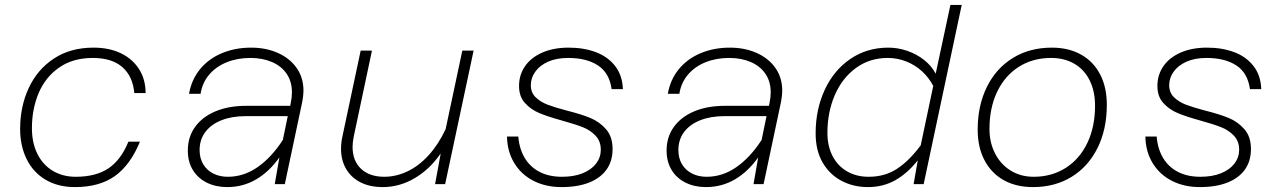

<svg xmlns="http://www.w3.org/2000/svg" viewBox="-20 -750 5240 782"><path d="M62 -225Q62 -316 97 -391.5Q132 -467 199.5 -511.5Q267 -556 361 -556Q424 -556 471.5 -533.5Q519 -511 546 -469Q573 -427 573 -371H527Q521 -439 478.5 -476.5Q436 -514 358 -514Q277 -514 221 -475Q165 -436 137.5 -371Q110 -306 110 -228Q110 -168 132.5 -123Q155 -78 195.5 -54Q236 -30 288 -30Q371 -30 422 -64.5Q473 -99 503 -173H550Q511 -78 448 -33Q385 12 285 12Q217 12 166.5 -17.5Q116 -47 89 -101Q62 -155 62 -225Z M1118 -109Q1077 -51 1023.5 -19.5Q970 12 905 12Q859 12 822.5 -6Q786 -24 765.5 -57.5Q745 -91 745 -137Q745 -192 774.5 -233Q804 -274 857.5 -296.5Q911 -319 983 -319H1162L1165 -335Q1169 -354 1169 -374Q1169 -418 1147.5 -449.5Q1126 -481 1087.5 -497.5Q1049 -514 1000 -514Q947 -514 903.5 -496.5Q860 -479 832 -446Q804 -413 797 -368H750Q760 -426 795 -468.5Q830 -511 884 -533.5Q938 -556 1003 -556Q1063 -556 1111.5 -534.5Q1160 -513 1188 -473.5Q1216 -434 1216 -380Q1216 -362 1211 -335L1140 0H1099ZM908 -30Q973 -30 1029.5 -69.5Q1086 -109 1132 -180L1152 -277H981Q924 -277 881.5 -260Q839 -243 816 -212Q793 -181 793 -139Q793 -105 808 -80.5Q823 -56 849 -43Q875 -30 908 -30Z M1416 -152Q1416 -95 1450.5 -62.5Q1485 -30 1545 -30Q1593 -30 1639.5 -52Q1686 -74 1726 -118Q1766 -162 1795 -224L1863 -544H1909L1793 0H1752L1775 -125Q1730 -60 1668.5 -24Q1607 12 1539 12Q1487 12 1449 -7Q1411 -26 1390 -61.5Q1369 -97 1369 -144Q1369 -169 1375 -196L1449 -544H1495L1421 -195Q1416 -170 1416 -152Z M2045 -194H2091Q2095 -144 2117 -107Q2139 -70 2177.5 -50Q2216 -30 2269 -30Q2318 -30 2353.5 -44.5Q2389 -59 2408 -84Q2427 -109 2427 -140Q2427 -175 2405.5 -197.5Q2384 -220 2353.5 -232Q2323 -244 2269 -259Q2211 -275 2176.5 -289.5Q2142 -304 2118 -330.5Q2094 -357 2094 -400Q2094 -445 2118.5 -480.5Q2143 -516 2189 -536Q2235 -556 2296 -556Q2358 -556 2407 -537.5Q2456 -519 2485.5 -481Q2515 -443 2517 -387H2471Q2462 -453 2415.5 -483.5Q2369 -514 2294 -514Q2247 -514 2213 -499Q2179 -484 2160.5 -458.5Q2142 -433 2142 -403Q2142 -373 2161.5 -354Q2181 -335 2209.5 -324Q2238 -313 2287 -300Q2347 -285 2384.5 -269.5Q2422 -254 2448.5 -223.5Q2475 -193 2475 -143Q2475 -94 2450.5 -59.5Q2426 -25 2379.5 -6.5Q2333 12 2267 12Q2203 12 2153 -13.5Q2103 -39 2074.5 -86Q2046 -133 2045 -194Z M3068 -109Q3027 -51 2973.5 -19.5Q2920 12 2855 12Q2809 12 2772.5 -6Q2736 -24 2715.5 -57.5Q2695 -91 2695 -137Q2695 -192 2724.5 -233Q2754 -274 2807.5 -296.5Q2861 -319 2933 -319H3112L3115 -335Q3119 -354 3119 -374Q3119 -418 3097.5 -449.5Q3076 -481 3037.5 -497.5Q2999 -514 2950 -514Q2897 -514 2853.5 -496.5Q2810 -479 2782 -446Q2754 -413 2747 -368H2700Q2710 -426 2745 -468.5Q2780 -511 2834 -533.5Q2888 -556 2953 -556Q3013 -556 3061.5 -534.5Q3110 -513 3138 -473.5Q3166 -434 3166 -380Q3166 -362 3161 -335L3090 0H3049ZM2858 -30Q2923 -30 2979.5 -69.5Q3036 -109 3082 -180L3102 -277H2931Q2874 -277 2831.5 -260Q2789 -243 2766 -212Q2743 -181 2743 -139Q2743 -105 2758 -80.5Q2773 -56 2799 -43Q2825 -30 2858 -30Z M3791 -450 3851 -730H3897L3742 0H3701L3718 -97Q3676 -44 3626.5 -16Q3577 12 3515 12Q3456 12 3407.5 -13.5Q3359 -39 3330.5 -88Q3302 -137 3302 -207Q3302 -304 3339 -384Q3376 -464 3443.5 -510Q3511 -556 3598 -556Q3637 -556 3675 -543Q3713 -530 3743.5 -506Q3774 -482 3791 -450ZM3518 -30Q3584 -30 3633.5 -62.5Q3683 -95 3730 -158L3781 -400Q3764 -433 3736 -459Q3708 -485 3671.5 -499.5Q3635 -514 3596 -514Q3522 -514 3466 -473Q3410 -432 3380 -362.5Q3350 -293 3350 -209Q3350 -155 3371 -114.5Q3392 -74 3430 -52Q3468 -30 3518 -30Z M3962 -222Q3962 -320 3999.5 -396Q4037 -472 4105.5 -514Q4174 -556 4264 -556Q4332 -556 4382.5 -528Q4433 -500 4460.5 -447.5Q4488 -395 4488 -323Q4488 -224 4450.5 -148Q4413 -72 4345 -30Q4277 12 4187 12Q4119 12 4068.5 -16Q4018 -44 3990 -97Q3962 -150 3962 -222ZM4190 -30Q4264 -30 4321 -66.5Q4378 -103 4409 -168.5Q4440 -234 4440 -319Q4440 -379 4418 -423Q4396 -467 4355.5 -490.5Q4315 -514 4261 -514Q4186 -514 4129 -477.5Q4072 -441 4041 -375.5Q4010 -310 4010 -225Q4010 -170 4032.5 -125.5Q4055 -81 4096 -55.5Q4137 -30 4190 -30Z M4645 -194H4691Q4695 -144 4717 -107Q4739 -70 4777.5 -50Q4816 -30 4869 -30Q4918 -30 4953.5 -44.5Q4989 -59 5008 -84Q5027 -109 5027 -140Q5027 -175 5005.5 -197.5Q4984 -220 4953.5 -232Q4923 -244 4869 -259Q4811 -275 4776.5 -289.5Q4742 -304 4718 -330.5Q4694 -357 4694 -400Q4694 -445 4718.5 -480.5Q4743 -516 4789 -536Q4835 -556 4896 -556Q4958 -556 5007 -537.5Q5056 -519 5085.5 -481Q5115 -443 5117 -387H5071Q5062 -453 5015.5 -483.5Q4969 -514 4894 -514Q4847 -514 4813 -499Q4779 -484 4760.5 -458.5Q4742 -433 4742 -403Q4742 -373 4761.5 -354Q4781 -335 4809.5 -324Q4838 -313 4887 -300Q4947 -285 4984.5 -269.5Q5022 -254 5048.5 -223.5Q5075 -193 5075 -143Q5075 -94 5050.5 -59.5Q5026 -25 4979.5 -6.5Q4933 12 4867 12Q4803 12 4753 -13.5Q4703 -39 4674.5 -86Q4646 -133 4645 -194Z"/></svg>

Font: Azeret Mono Thin
Style: Italic
Weight: 100
Italic angle: -12°
Designer: Martin Vácha
Foundry: Displaay
Version: Version 1.000; Glyphs 3.0.3, build 3074